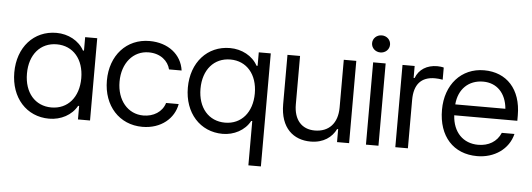

<svg xmlns="http://www.w3.org/2000/svg" viewBox="-56 -897 3514 1269"><g transform="rotate(5 1701.0 -262.5)"><path d="M286.6 11.7C364.7 11.7 436.5 -26.4 470.7 -89.4H477.5V0H557.6V-545.9H477.5V-456.5H470.7C436.5 -519.5 364.7 -557.6 286.6 -557.6C136.2 -557.6 31.2 -440.4 31.2 -272.9C31.2 -105.5 136.2 11.7 286.6 11.7ZM115.2 -272.9C115.2 -399.4 187 -482.4 295.4 -482.4C403.8 -482.4 475.6 -398.9 475.6 -272.9C475.6 -147 403.8 -63.5 295.4 -63.5C187 -63.5 115.2 -146.5 115.2 -272.9Z M905.3 11.7C1029.8 11.7 1115.2 -63.5 1131.8 -159.2H1048.3C1029.8 -97.7 971.7 -63.5 905.3 -63.5C802.2 -63.5 729.5 -149.9 729.5 -272.9C729.5 -396 802.2 -482.4 905.3 -482.4C984.4 -482.4 1035.2 -436.5 1048.3 -381.8H1131.8C1117.2 -487.3 1027.8 -557.6 904.3 -557.6C752 -557.6 645.5 -440.4 645.5 -272.9C645.5 -105.5 752.4 11.7 905.3 11.7Z M1626 204.1H1709V-545.9H1629.4V-456.5H1622.1C1588.4 -519.5 1516.1 -557.6 1438 -557.6C1288.1 -557.6 1182.6 -440.4 1182.6 -272.9C1182.6 -105.5 1288.1 11.7 1438 11.7C1511.7 11.7 1584.5 -24.9 1619.1 -89.8H1626ZM1266.6 -272.9C1266.6 -399.4 1338.9 -482.4 1447.3 -482.4C1555.2 -482.4 1627 -398.9 1627 -272.9C1627 -147 1555.2 -63.5 1447.3 -63.5C1338.9 -63.5 1266.6 -146.5 1266.6 -272.9Z M2021.5 11.7C2107.4 11.7 2162.6 -30.8 2189.5 -85.9H2196.3V0H2276.4V-545.9H2193.4V-229.5C2193.4 -124 2135.7 -63.5 2042.5 -63.5C1956.5 -63.5 1903.3 -122.1 1903.3 -224.6V-545.9H1819.8V-218.8C1819.8 -60.1 1908.2 11.7 2021.5 11.7Z M2388.2 0H2471.2V-545.9H2388.2ZM2370.1 -671.9C2370.1 -640.1 2396.5 -615.2 2429.7 -615.2C2463.4 -615.2 2489.3 -640.1 2489.3 -671.9C2489.3 -703.6 2463.4 -728.5 2429.7 -728.5C2396.5 -728.5 2370.1 -703.6 2370.1 -671.9Z M2583 0H2666.5V-321.3C2666.5 -423.8 2713.4 -476.6 2804.7 -476.6C2819.8 -476.6 2836.9 -475.1 2856 -471.7V-552.2C2845.7 -555.7 2824.2 -557.6 2813.5 -557.6C2744.6 -557.6 2691.9 -524.9 2670.4 -466.8H2663.6V-545.9H2583Z M3126.5 11.7C3240.2 11.7 3335 -53.2 3359.9 -155.8H3275.9C3250.5 -95.2 3195.3 -63.5 3126.5 -63.5C3026.9 -63.5 2959 -132.3 2952.6 -244.1H3371.1V-280.3C3371.1 -453.1 3273.9 -557.6 3124 -557.6C2972.7 -557.6 2868.7 -440.4 2868.7 -273.4C2868.7 -97.2 2968.8 11.7 3126.5 11.7ZM2953.1 -316.4C2961.4 -418.9 3028.3 -482.4 3124 -482.4C3214.4 -482.4 3276.4 -420.4 3285.6 -316.4Z"/></g></svg>

Font: Guggenheim Sans Display
Style: Regular
Weight: 400
Designer: Modified by Tom Baber under direction of Pentagram Design 2023
Foundry: rsms
Version: Version 1.001;Glyphs 3.1.2 (3151)